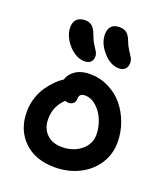

<svg xmlns="http://www.w3.org/2000/svg" viewBox="-159 -1051 972 1116"><g transform="rotate(20 327.0 -493.5)"><path d="M464.8 -713.9Q412.1 -713.9 366.5 -765.4Q320.8 -816.9 320.8 -873Q320.8 -904.8 337.4 -922.9Q354 -940.9 387.2 -940.9Q414.1 -940.9 431.4 -928Q448.7 -915 460.9 -881.8Q471.2 -854 485.6 -832.5Q500 -811 508.1 -797.1Q516.1 -783.2 516.1 -764.2Q516.1 -741.7 502.4 -727.8Q488.8 -713.9 464.8 -713.9ZM261.2 -684.1Q227.1 -684.1 193.1 -708.5Q159.2 -732.9 138.2 -769.8Q117.2 -806.6 117.2 -841.8Q117.2 -874 134.5 -892.1Q151.9 -910.2 187 -910.2Q212.4 -910.2 229 -896.2Q245.6 -882.3 258.8 -847.2Q269 -817.4 283.2 -795.2Q297.4 -772.9 305.2 -760Q313 -747.1 313 -731.9Q313 -709.5 299.6 -696.8Q286.1 -684.1 261.2 -684.1ZM309.1 -45.9Q189.5 -45.9 118.7 -114.7Q47.9 -183.6 47.9 -295.9Q47.9 -339.8 61.3 -381.1Q74.7 -422.4 96.2 -453.4Q117.7 -484.4 140.4 -506.8Q163.1 -529.3 186 -543.9Q196.3 -579.6 231.4 -602.8Q266.6 -626 319.8 -626Q381.8 -626 435.8 -599.1Q489.7 -572.3 526.4 -528.1Q563 -483.9 584 -426.3Q605 -368.7 605 -307.1Q605 -232.9 566.2 -173.1Q527.3 -113.3 459.7 -79.6Q392.1 -45.9 309.1 -45.9ZM179.2 -297.9Q179.2 -240.7 213.9 -205.8Q248.5 -170.9 309.1 -170.9Q378.9 -170.9 426.5 -209.5Q474.1 -248 474.1 -307.1Q474.1 -351.6 456.5 -395.5Q439 -439.5 406 -469.2Q373 -499 334 -499Q298.8 -499 298.8 -465.8Q298.8 -447.3 287.1 -436.5Q275.4 -425.8 258.8 -425.8Q247.1 -425.8 236.8 -430.2Q179.2 -377 179.2 -297.9Z"/></g></svg>

Font: Shantell Sans Irregular
Style: Regular
Weight: 600
Designer: Stephen Nixon, Anya Danilova, Shantell Martin
Foundry: Arrow Type
Version: Version 1.006;[9816181b4]